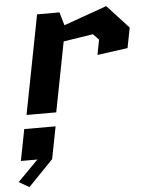

<svg xmlns="http://www.w3.org/2000/svg" viewBox="-133 -603 814 1046"><g transform="rotate(-5 274.5 -80.0)"><path d="M417 -292 583.5 -315 605 -425.5 487.5 -553 252 -469 231 -541H108.5L3.5 0H166L240 -381.5L402 -406.5L433 -374.5ZM-71 360.5 -15 393 121.5 252 156 75.5H-15.5L-49 247H41.5Z"/></g></svg>

Font: Monaspace Krypton ExtraBold
Style: Italic
Weight: 800
Italic angle: -11°
Designer: Riley Cran & the Lettermatic Team
Foundry: Lettermatic
Version: Version 1.101 (Monaspace Krypton)